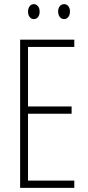

<svg xmlns="http://www.w3.org/2000/svg" viewBox="-20 -956 425 925"><path d="M338 -51H77V-765H338V-730H115V-443H325V-408H115V-86H338ZM115 -900Q115 -915 122.5 -925.5Q130 -936 143 -936Q155 -936 163 -926Q171 -916 171 -900Q171 -883 163 -873.5Q155 -864 143 -864Q130 -864 122.5 -874.5Q115 -885 115 -900ZM260 -901Q260 -916 268 -926Q276 -936 289 -936Q301 -936 309 -926.5Q317 -917 317 -901Q317 -884 309 -874Q301 -864 289 -864Q276 -864 268 -874.5Q260 -885 260 -901Z"/></svg>

Font: Noto Sans Tamil UI ExtraCondensed ExtraLight
Style: Regular
Weight: 200
Width: 2
Designer: Jelle Bosma - Monotype Design Team
Foundry: Monotype Imaging Inc.
Version: Version 2.004; ttfautohint (v1.8.4.7-5d5b)